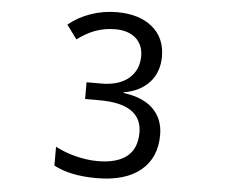

<svg xmlns="http://www.w3.org/2000/svg" viewBox="-63 -934 1396 1154"><g transform="rotate(5 635.0 -357.0)"><path d="M888.7 -616.7Q888.7 -569.8 874.5 -530.8Q860.4 -491.7 833.3 -461.7Q806.2 -431.6 767.1 -411.6Q728 -391.6 677.7 -382.8V-378.9Q736.8 -371.6 782 -352.5Q827.1 -333.5 857.4 -303.7Q887.7 -273.9 903.3 -234.4Q918.9 -194.8 918.9 -146.5Q918.9 -8.8 826.2 67.9Q733.4 145 560.1 145Q400.4 145 301.8 91.8V-21.5Q331.1 -6.3 362.8 5.6Q394.5 17.6 427.5 25.6Q460.4 33.7 493.4 38.1Q526.4 42.5 557.6 42.5Q673.8 42.5 733.9 -5.4Q793.9 -53.2 793.9 -150.4Q793.9 -235.4 730.2 -279.1Q666.5 -322.8 539.6 -322.8H450.7V-423.8H539.6Q645 -423.8 704.6 -473.6Q764.2 -524.4 764.2 -608.9Q764.2 -643.1 752.4 -670.4Q740.7 -697.8 719 -716.8Q697.3 -735.8 666.3 -746.1Q635.3 -756.3 597.2 -756.3Q561 -756.3 530 -750.5Q499 -744.6 470.9 -733.9Q442.9 -723.1 417.5 -708.3Q392.1 -693.4 367.2 -675.3L305.7 -758.8Q364.7 -807.6 440.2 -833.5Q515.6 -859.4 597.2 -859.4Q732.9 -859.4 811.5 -793.5Q888.7 -729 888.7 -616.7Z"/></g></svg>

Font: AndroidEmojiRegular
Style: Regular
Weight: 400
Monospace: yes
Foundry: Monotype Imaging
Version: Version 1.01